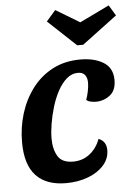

<svg xmlns="http://www.w3.org/2000/svg" viewBox="-55 -804 609 866"><g transform="rotate(-5 249.5 -371.0)"><path d="M209 20Q120 20 73.5 -29.5Q27 -79 27 -181Q27 -248 46 -310Q65 -372 102.5 -422Q140 -472 195 -501Q250 -530 321 -530Q385 -530 426 -504.5Q467 -479 467 -424Q467 -377 438.5 -355.5Q410 -334 375 -334Q365 -334 352.5 -336.5Q340 -339 332 -346Q338 -362 342.5 -384Q347 -406 347 -423Q347 -445 337 -458Q327 -471 305 -471Q277 -471 254 -451Q231 -431 213.5 -398.5Q196 -366 184.5 -327.5Q173 -289 167 -252Q161 -215 161 -186Q161 -138 180 -106Q199 -74 249 -74Q293 -74 325 -99.5Q357 -125 372 -166Q407 -153 407 -112Q407 -74 380.5 -44Q354 -14 309 3Q264 20 209 20ZM313 -595 186 -714 228 -762 336 -697 470 -762 499 -714 340 -595Z"/></g></svg>

Font: Sansita Swashed Medium
Style: Regular
Weight: 500
Designer: Pablo Cosgaya
Foundry: Omnibus-Type
Version: Version 1.003; ttfautohint (v1.8.3)